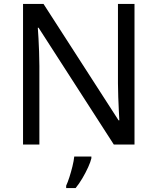

<svg xmlns="http://www.w3.org/2000/svg" viewBox="-20 -800 800 975"><path d="M663 -66H558L176 -659H172Q174 -636 175.5 -604.5Q177 -573 178.5 -537.5Q180 -502 180 -465V-66H97V-780H201L582 -189H586Q585 -205 583.5 -237Q582 -269 580.5 -307Q579 -345 579 -377V-780H663ZM444 4Q440 22 427.5 49.5Q415 77 398.5 105Q382 133 364 155H316V143Q324 126 332.5 99.5Q341 73 348 44.5Q355 16 357 -5H444Z"/></svg>

Font: Noto Sans Malayalam UI
Style: Regular
Weight: 400
Designer: Jelle Bosma - Monotype Design Team
Foundry: Monotype Imaging Inc.
Version: Version 2.104